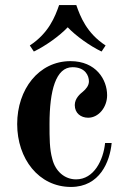

<svg xmlns="http://www.w3.org/2000/svg" viewBox="-20 -728 508 760"><path d="M98 -548 114 -524C160 -546 216 -586 248 -620C280 -586 336 -546 382 -524L398 -548C323 -597 298 -662 282 -708H214C198 -662 173 -597 98 -548ZM48 -237C48 -100 133 12 261 12C375 12 415 -88 422 -162H396C389 -94 352 -18 281 -18C236 -18 199 -50 187 -99C176 -138 176 -181 176 -237C176 -370 201 -462 267 -462C318 -462 332 -428 332 -406C332 -389 320 -375 308 -365C298 -357 276 -339 276 -312C276 -280 300 -262 329 -262C370 -262 404 -303 404 -351C404 -413 360 -486 259 -486C133 -486 48 -374 48 -237Z"/></svg>

Font: Old Standard
Style: Bold
Weight: 700
Designer: Alexey Kryukov <alexios@thessalonica.org.ru>
Version: Version 2.0.2